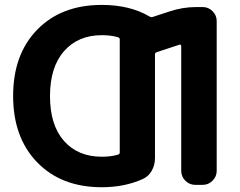

<svg xmlns="http://www.w3.org/2000/svg" viewBox="-20 -784 992 793"><path d="M400.4 -136.7Q439.5 -136.7 467.8 -145.5Q474.6 -147.5 474.6 -154.3V-621.1Q474.6 -627.9 467.8 -629.9Q439.5 -638.7 400.4 -638.7Q302.7 -638.7 244.6 -572.8Q186.5 -506.8 186.5 -387.2Q186.5 -267.6 244.1 -202.1Q301.8 -136.7 400.4 -136.7ZM678.7 -736.3Q733.4 -754.9 791 -754.9H817.4Q840.8 -754.9 857.9 -737.8Q875 -720.7 875 -697.3V-78.1Q875 -54.7 857.9 -37.6Q840.8 -20.5 817.4 -20.5H786.1Q762.7 -20.5 745.6 -37.6Q728.5 -54.7 728.5 -78.1V-593.8Q728.5 -596.7 726.6 -598.6Q724.6 -600.6 721.7 -599.6L627 -568.4Q620.1 -566.4 620.1 -558.6V-130.9Q620.1 -102.5 606.9 -79.1Q593.8 -55.7 570.3 -44.9Q495.1 -10.7 400.4 -10.7Q233.4 -10.7 133.8 -113.3Q34.2 -215.8 34.2 -387.7Q34.2 -559.6 133.8 -661.6Q233.4 -763.7 400.4 -763.7Q516.6 -763.7 597.7 -715.8Q603.5 -711.9 610.4 -713.9Z"/></svg>

Font: Gen Jyuu Gothic Bold
Style: Bold
Weight: 700
Designer: [Source Han Sans]
Ryoko NISHIZUKA  (kana & ideographs); Paul D. Hunt (Latin, Greek & Cyrillic); Wenlong ZHANG  (bopomofo
Version: Version 1.002.20150607